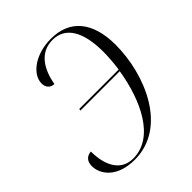

<svg xmlns="http://www.w3.org/2000/svg" viewBox="-206 -843 972 972"><g transform="rotate(-45 280.5 -357.0)"><path d="M191 10C423 10 534 -258 534 -470C534 -632 460 -724 324 -724C210 -724 130 -661 130 -597C130 -568 147 -550 174 -549C189 -635 232 -714 325 -714C416 -714 465 -635 465 -490C465 -457 462 -412 456 -371H174L172 -361H454C425 -182 342 0 190 0C101 0 63 -78 63 -177C34 -175 14 -157 14 -121C14 -64 63 10 191 10Z"/></g></svg>

Font: Noto Serif Display SemiCondensed Light
Style: Italic
Weight: 300
Width: 4
Italic angle: -12°
Designer: Monotype Design Team
Foundry: Monotype Imaging Inc.
Version: Version 2.009